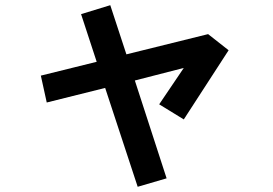

<svg xmlns="http://www.w3.org/2000/svg" viewBox="-20 -676 1040 732"><path d="M289.1 -622.1 400.4 -656.2 461.9 -468.8 773.4 -545.9 851.6 -484.4 680.7 -220.7 586.9 -278.3 680.7 -417 494.1 -369.1 615.2 3.9 504.9 36.1 380.9 -340.8 158.2 -285.2 135.7 -387.7 348.6 -440.4Z"/></svg>

Font: Gothic A1
Style: Bold
Weight: 700
Version: Version 2.50